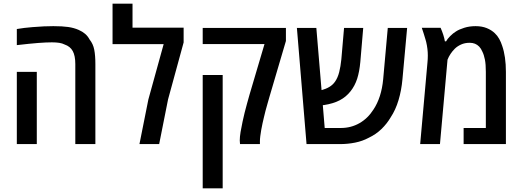

<svg xmlns="http://www.w3.org/2000/svg" viewBox="-20 -782 2837 1042"><path d="M388.7 0V-434.6Q388.7 -479.5 374.8 -504.9Q360.8 -530.3 330.6 -540.5Q318.4 -546.9 301 -549.6Q283.7 -552.2 261.7 -552.2Q231 -552.2 186.8 -548.8Q142.6 -545.4 71.3 -537.1V-624.5Q90.3 -627.9 111.6 -630.4Q132.8 -632.8 155.8 -634.8Q189.9 -637.7 218 -638.9Q246.1 -640.1 269.5 -640.1Q318.8 -640.1 350.3 -635.5Q381.8 -630.9 407.2 -619.6Q427.2 -610.8 441.9 -598.4Q456.5 -585.9 466.3 -567.4Q485.4 -543.9 491.5 -512.2Q497.6 -480.5 497.6 -434.1V0ZM71.3 0V-392.1H179.7V0Z M736.8 0 785.2 -242.2 868.2 -542.5H590.8V-762.2H699.2V-631.8H976.6V-551.8L892.1 -242.7L843.8 0Z M1282.7 0Q1282.7 -3.4 1282 -8.1Q1281.2 -12.7 1281.2 -20Q1281.2 -39.1 1285.6 -65.7Q1290 -92.3 1296.4 -121.6Q1301.8 -146.5 1307.6 -170.4Q1313.5 -194.3 1320.3 -218.5Q1327.1 -242.7 1334 -267.6L1415.5 -543H1080.1V-630.4H1531.7V-559.6L1442.9 -258.3Q1438 -240.7 1432.1 -220.7Q1426.3 -200.7 1421.1 -181.2Q1416 -161.6 1412.6 -146.5Q1408.7 -130.9 1404.8 -112.8Q1400.9 -94.7 1397.7 -76.9Q1394.5 -59.1 1392.6 -43.2Q1390.6 -27.3 1390.6 -16.1V0ZM1080.1 240.2V-375H1188.5V240.2Z M1643.6 0 1591.3 -630.4H1696.8L1725.1 -293Q1748 -298.8 1767.1 -310.1Q1786.1 -321.3 1798.3 -338.9Q1813 -359.9 1820.8 -390.4Q1828.6 -420.9 1832.5 -460L1847.2 -630.4H1951.2L1935.5 -445.8Q1930.7 -393.1 1918.5 -355Q1906.2 -316.9 1882.8 -287.1Q1858.4 -255.9 1823.7 -237.8Q1789.1 -219.7 1738.8 -211.9Q1737.3 -211.9 1735.4 -211.7Q1733.4 -211.4 1731.9 -211.4L1742.2 -87.4H1829.6Q1884.8 -87.4 1930.4 -113.3Q1976.1 -139.2 2006.8 -187.5Q2050.3 -252.9 2059.6 -352.5L2084.5 -630.4H2189.5L2164.1 -351.6Q2158.7 -291.5 2142.8 -238.5Q2127 -185.5 2100.1 -145Q2080.1 -110.8 2050.5 -82Q2021 -53.2 1981 -34.2Q1947.3 -16.1 1907.5 -8.1Q1867.7 0 1824.2 0Z M2260.3 0 2299.8 -441.9Q2300.8 -451.7 2301.3 -461.7Q2301.8 -471.7 2301.8 -481Q2301.8 -499 2299.6 -517.1Q2297.4 -535.2 2293 -554.2Q2291.5 -560.1 2289.1 -568.1Q2286.6 -576.2 2284.2 -584.2Q2281.7 -592.3 2280.3 -597.2Q2277.3 -606 2274.7 -614.3Q2272 -622.6 2269 -631.3H2371.1Q2379.4 -612.3 2385.5 -593.8Q2391.6 -575.2 2394.5 -557.6H2400.9Q2407.2 -569.8 2422.9 -585.7Q2438.5 -601.6 2454.6 -611.3Q2471.7 -622.6 2499.8 -631.3Q2527.8 -640.1 2561 -640.1Q2595.2 -640.1 2621.3 -629.6Q2647.5 -619.1 2665.5 -601.6Q2679.2 -588.9 2689.2 -571Q2699.2 -553.2 2705.6 -532.7Q2715.3 -504.9 2720.5 -469Q2725.6 -433.1 2725.6 -392.1V0H2496.1V-87.4H2616.7V-392.1Q2616.7 -432.6 2611.6 -458.7Q2606.4 -484.9 2597.7 -502Q2590.8 -518.6 2580.6 -529.1Q2570.3 -539.6 2557.6 -544.7Q2544.9 -549.8 2529.3 -549.8Q2502.9 -549.8 2482.4 -540.5Q2461.9 -531.2 2448.2 -517.6Q2434.6 -503.9 2424.8 -489Q2415 -474.1 2408.7 -458L2367.7 0Z"/></svg>

Font: Open Sans SemiCondensed SemiBold
Style: Regular
Weight: 600
Width: 4
Designer: Monotype Design Team
Foundry: Monotype Imaging Inc.
Version: Version 3.000